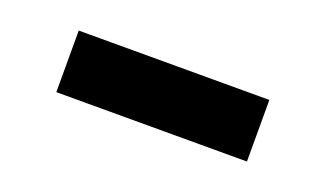

<svg xmlns="http://www.w3.org/2000/svg" viewBox="-30 -458 525 310"><g transform="rotate(20 233.0 -303.0)"><path d="M396.7 -250H69.2V-355.8H396.7Z"/></g></svg>

Font: Interop SemBd
Style: Regular
Weight: 600
Designer: Rasmus Andersson, Google, Jang Haemin
Foundry: jhaemin
Version: Version 1.008